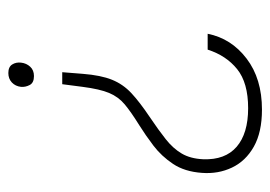

<svg xmlns="http://www.w3.org/2000/svg" viewBox="-116 -514 664 472"><g transform="rotate(-90 216.0 -278.0)"><path d="M274.5 -457 270.5 -406.5Q267 -362 256 -334.8Q245 -307.5 223 -287Q201 -266.5 164.5 -242Q132.5 -220.5 109.8 -202.5Q87 -184.5 74.5 -163.2Q62 -142 60.5 -110.5Q58.5 -56.5 91.2 -28.2Q124 0 186 0Q248.5 0 282 -27Q315.5 -54 330 -99.5H369Q357.5 -41.5 308 -3.8Q258.5 34 182.5 34Q127 34 91.5 14Q56 -6 40 -39.8Q24 -73.5 27 -113.5Q30 -156 49 -184.5Q68 -213 94 -232.8Q120 -252.5 144 -267.5Q177 -288 195.5 -303.5Q214 -319 223.5 -341.8Q233 -364.5 238.5 -407L245 -457ZM272.5 -589.5Q287.5 -589.5 293.5 -580Q299.5 -570.5 298 -558Q296.5 -545 288 -535.8Q279.5 -526.5 265 -526.5Q248.5 -526.5 243 -537Q237.5 -547.5 238.5 -558.5Q240 -572 249.2 -580.8Q258.5 -589.5 272.5 -589.5Z"/></g></svg>

Font: Karla ExtraLight
Style: Italic
Weight: 250
Italic angle: -8°
Designer: Jonathan Pinhorn
Version: Version 2.004;gftools[0.9.33]